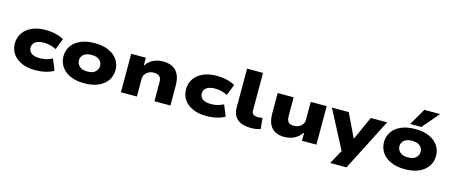

<svg xmlns="http://www.w3.org/2000/svg" viewBox="-53 -1521 5754 2440"><g transform="rotate(15 2824.5 -301.0)"><path d="M387 11Q285 11 210.5 -22.5Q136 -56 95 -115Q54 -174 54 -251Q54 -330 95 -390Q136 -450 210.5 -483.5Q285 -517 387 -517Q465 -517 529 -501Q593 -485 631 -460L573 -315Q538 -334 496 -344.5Q454 -355 411 -355Q338 -355 299.5 -327.5Q261 -300 261 -252Q261 -203 299.5 -177Q338 -151 410 -151Q454 -151 494.5 -161.5Q535 -172 572 -191L631 -46Q591 -20 528 -4.5Q465 11 387 11Z M1036 11Q927 11 850 -24Q773 -59 733 -119Q693 -179 693 -254Q693 -330 733 -389Q773 -448 849.5 -482.5Q926 -517 1036 -517Q1146 -517 1222 -482.5Q1298 -448 1338 -389Q1378 -330 1378 -254Q1378 -179 1338.5 -119Q1299 -59 1222.5 -24Q1146 11 1036 11ZM1036 -144Q1107 -144 1141 -177Q1175 -210 1175 -254Q1175 -299 1141 -330.5Q1107 -362 1036 -362Q965 -362 930.5 -330.5Q896 -299 896 -254Q896 -210 931 -177Q966 -144 1036 -144Z M1517 0V-506H1709V-405H1713Q1750 -460 1807 -488.5Q1864 -517 1935 -517Q2008 -517 2060.5 -490Q2113 -463 2140.5 -406Q2168 -349 2168 -257V0H1958V-251Q1958 -288 1946 -309Q1934 -330 1912.5 -339.5Q1891 -349 1858 -349Q1821 -349 1791.5 -333.5Q1762 -318 1744.5 -292Q1727 -266 1727 -236V0Z M2639 11Q2537 11 2462.5 -22.5Q2388 -56 2347 -115Q2306 -174 2306 -251Q2306 -330 2347 -390Q2388 -450 2462.5 -483.5Q2537 -517 2639 -517Q2717 -517 2781 -501Q2845 -485 2883 -460L2825 -315Q2790 -334 2748 -344.5Q2706 -355 2663 -355Q2590 -355 2551.5 -327.5Q2513 -300 2513 -252Q2513 -203 2551.5 -177Q2590 -151 2662 -151Q2706 -151 2746.5 -161.5Q2787 -172 2824 -191L2883 -46Q2843 -20 2780 -4.5Q2717 11 2639 11Z M3227 11Q3110 11 3049 -42Q2988 -95 2988 -193V-705H3198V-210Q3198 -189 3207 -174.5Q3216 -160 3233 -152.5Q3250 -145 3276 -145Q3294 -145 3311 -147Q3328 -149 3339 -151L3354 -8Q3324 2 3295 6.5Q3266 11 3227 11Z M3666 11Q3598 11 3548 -14.5Q3498 -40 3471 -96Q3444 -152 3444 -242V-506H3654V-260Q3654 -222 3665 -199Q3676 -176 3697.5 -166.5Q3719 -157 3749 -157Q3786 -157 3816 -172.5Q3846 -188 3862.5 -213Q3879 -238 3879 -264V-506H4089V0H3899V-100H3890Q3853 -45 3795.5 -17Q3738 11 3666 11Z M4318 180 4445 -49V44L4157 -506H4379L4531 -189H4526L4669 -506H4884L4533 180Z M5253 11Q5144 11 5067 -24Q4990 -59 4950 -119Q4910 -179 4910 -254Q4910 -330 4950 -389Q4990 -448 5066.5 -482.5Q5143 -517 5253 -517Q5363 -517 5439 -482.5Q5515 -448 5555 -389Q5595 -330 5595 -254Q5595 -179 5555.5 -119Q5516 -59 5439.5 -24Q5363 11 5253 11ZM5253 -144Q5324 -144 5358 -177Q5392 -210 5392 -254Q5392 -299 5358 -330.5Q5324 -362 5253 -362Q5182 -362 5147.5 -330.5Q5113 -299 5113 -254Q5113 -210 5148 -177Q5183 -144 5253 -144ZM5172 -562 5300 -782H5507L5319 -562Z"/></g></svg>

Font: Nunito Sans 7pt Expanded Black
Style: Regular
Weight: 900
Width: 7
Designer: Vernon Adams
Foundry: Vernon Adams
Version: Version 3.101;gftools[0.9.27]